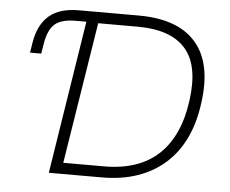

<svg xmlns="http://www.w3.org/2000/svg" viewBox="-51 -764 984 823"><g transform="rotate(5 441.5 -352.5)"><path d="M188 0 292 -659H246Q185 -659 156.5 -634.5Q128 -610 118 -548L111 -506H63L70 -551Q83 -628 128 -666.5Q173 -705 255 -705H513Q683 -705 760 -615.5Q837 -526 813 -355Q802 -270 771 -204.5Q740 -139 689.5 -93.5Q639 -48 570.5 -24Q502 0 415 0ZM246 -48H421Q496 -48 555 -68Q614 -88 656.5 -128Q699 -168 725.5 -227Q752 -286 762 -364Q782 -514 718.5 -585.5Q655 -657 513 -657H343Z"/></g></svg>

Font: Nunito Sans 7pt ExtraLight
Style: Italic
Weight: 250
Italic angle: -9°
Designer: Vernon Adams
Foundry: Vernon Adams
Version: Version 3.101;gftools[0.9.27]